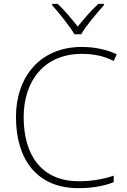

<svg xmlns="http://www.w3.org/2000/svg" viewBox="-20 -968 658 998"><path d="M367 -790H402C426 -832 483 -900 520 -941V-948H491C454 -914 414 -867 384 -830C355 -867 316 -914 280 -948H251V-941C288 -900 342 -832 367 -790ZM405 -688C461 -688 517 -679 571 -651L587 -686C532 -711 471 -724 405 -724C189 -724 63 -569 63 -360C63 -138 173 10 387 10C466 10 525 -3 571 -21V-55C521 -38 463 -26 389 -26C199 -26 103 -158 103 -359C103 -551 213 -688 405 -688Z"/></svg>

Font: Noto Sans Thai Looped ExtraLight
Style: Regular
Weight: 200
Designer: Sasikarn Vongin, Ben Mitchell
Foundry: The Fontpad Ltd
Version: Version 1.001